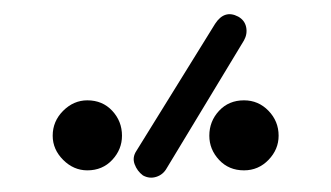

<svg xmlns="http://www.w3.org/2000/svg" viewBox="-20 -724 459 266"><path d="M211 -491Q206 -482 196.5 -479Q187 -476 178 -481Q170 -487 166.5 -496.5Q163 -506 169 -515L278 -691Q291 -711 310 -701Q319 -696 321 -686.5Q323 -677 318 -668ZM318 -488Q297 -488 283.5 -502.5Q270 -517 270 -536Q270 -556 283.5 -570.5Q297 -585 318 -585Q338 -585 352 -570.5Q366 -556 366 -536Q366 -517 352 -502.5Q338 -488 318 -488ZM101 -488Q82 -488 67.5 -502.5Q53 -517 53 -536Q53 -556 67.5 -570.5Q82 -585 101 -585Q122 -585 135.5 -570.5Q149 -556 149 -536Q149 -517 135.5 -502.5Q122 -488 101 -488Z"/></svg>

Font: Zen Kurenaido
Style: Regular
Weight: 400
Designer: Yoshimichi Ohira
Foundry: Positype
Version: Version 1.001